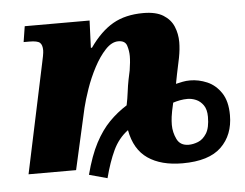

<svg xmlns="http://www.w3.org/2000/svg" viewBox="-46 -601 888 696"><g transform="rotate(-5 398.5 -253.5)"><path d="M252 21Q270 -48 293.5 -92.5Q317 -137 346 -166.5Q375 -196 410 -218Q415 -242 418 -266Q421 -290 425 -310L432 -343Q437 -374 437 -395Q437 -414 431 -433Q425 -452 400 -452Q376 -452 353 -427.5Q330 -403 310.5 -366Q291 -329 277.5 -290Q264 -251 257 -222L207 0H34L118 -396Q121 -409 123.5 -422.5Q126 -436 126 -443Q126 -463 117 -471Q108 -479 79 -479H58L67 -536H303L299 -437H303Q343 -494 388.5 -520Q434 -546 499 -546Q545 -546 571.5 -529.5Q598 -513 609 -486.5Q620 -460 620 -430Q620 -404 614 -373Q608 -342 602 -316L595 -280Q608 -283 620 -285.5Q632 -288 647 -288Q678 -288 708.5 -275Q739 -262 759.5 -231.5Q780 -201 780 -150Q780 -78 735 -34.5Q690 9 594 9Q516 9 468 -24Q420 -57 407 -128Q372 -102 352.5 -60.5Q333 -19 318 39ZM622 -56Q638 -56 656 -63Q674 -70 687 -90.5Q700 -111 700 -151Q700 -178 689 -193.5Q678 -209 662.5 -215.5Q647 -222 632 -222Q618 -222 604.5 -219.5Q591 -217 579 -213Q571 -179 569 -162.5Q567 -146 567 -133Q567 -106 579 -81Q591 -56 622 -56Z"/></g></svg>

Font: Noto Serif ExtraBold
Style: Italic
Weight: 800
Italic angle: -12°
Designer: Monotype Design Team
Foundry: Monotype Imaging Inc.
Version: Version 2.013